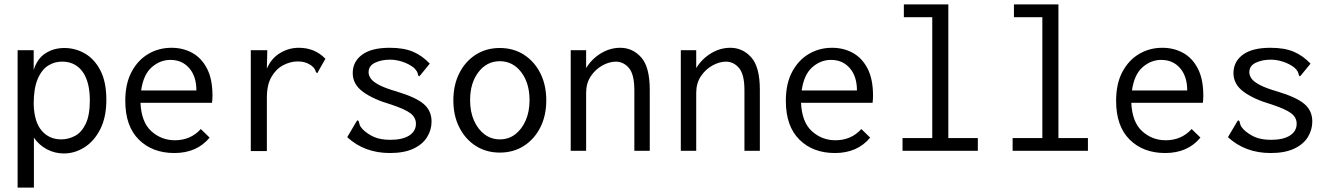

<svg xmlns="http://www.w3.org/2000/svg" viewBox="-20 -685 6040 872"><path d="M60 167V-457H133V-367Q149 -419 186.5 -443Q224 -467 272 -467Q323 -467 366.5 -441.5Q410 -416 436.5 -364Q463 -312 463 -232Q463 -152 435 -97.5Q407 -43 363 -15.5Q319 12 270 12Q229 12 193 -7Q157 -26 134 -60V167ZM258 -52Q290 -52 320 -67.5Q350 -83 369 -122Q388 -161 388 -229Q388 -311 357 -356.5Q326 -402 269 -405Q232 -407 201 -388.5Q170 -370 151.5 -327Q133 -284 133 -213Q135 -132 169 -92Q203 -52 258 -52Z M772 10Q672 10 610.5 -51Q549 -112 549 -227Q549 -305 577.5 -358.5Q606 -412 653.5 -440Q701 -468 759 -468Q811 -468 853 -445Q895 -422 920 -374Q945 -326 945 -251Q945 -243 944.5 -234.5Q944 -226 943 -218H618Q622 -130 667.5 -89Q713 -48 774 -48Q846 -48 892 -99L932 -60Q874 10 772 10ZM621 -274H872Q872 -338 839.5 -375.5Q807 -413 754 -413Q707 -413 669 -379.5Q631 -346 621 -274Z M1119 -457H1194L1192 -373Q1211 -419 1251 -443.5Q1291 -468 1337 -468Q1410 -468 1458 -418L1426 -362L1422 -353L1415 -357Q1413 -365 1409 -372Q1405 -379 1392 -389Q1376 -399 1362.5 -402.5Q1349 -406 1332 -406Q1299 -406 1266.5 -389Q1234 -372 1213 -336Q1192 -300 1192 -242V1H1119Z M1751 10Q1635 10 1557 -62L1597 -130L1603 -139L1609 -135Q1611 -127 1613.5 -118.5Q1616 -110 1627 -98Q1648 -77 1677.5 -63.5Q1707 -50 1753 -50Q1808 -50 1838.5 -69.5Q1869 -89 1869 -123Q1869 -152 1843.5 -171Q1818 -190 1754 -211Q1675 -234 1628.5 -268Q1582 -302 1582 -353Q1582 -405 1624.5 -436.5Q1667 -468 1750 -468Q1814 -468 1856 -450Q1898 -432 1932 -396L1891 -346L1884 -338L1879 -343Q1878 -351 1874.5 -358.5Q1871 -366 1860 -377Q1837 -395 1808 -404.5Q1779 -414 1752 -414Q1712 -414 1683 -400Q1654 -386 1654 -357Q1654 -342 1664.5 -327.5Q1675 -313 1703 -298.5Q1731 -284 1783 -269Q1869 -243 1904.5 -212.5Q1940 -182 1940 -133Q1940 -95 1919.5 -62Q1899 -29 1857 -9.5Q1815 10 1751 10Z M2250 8Q2188 8 2140.5 -22.5Q2093 -53 2066 -106.5Q2039 -160 2039 -229Q2039 -299 2066 -352.5Q2093 -406 2140.5 -436.5Q2188 -467 2250 -467Q2312 -467 2359.5 -436.5Q2407 -406 2434 -352.5Q2461 -299 2461 -229Q2461 -160 2434 -106.5Q2407 -53 2359.5 -22.5Q2312 8 2250 8ZM2250 -52Q2290 -52 2320 -75Q2350 -98 2367.5 -138Q2385 -178 2385 -230Q2385 -308 2347 -357.5Q2309 -407 2250 -407Q2191 -407 2153 -357.5Q2115 -308 2115 -230Q2115 -178 2132.5 -138Q2150 -98 2180.5 -75Q2211 -52 2250 -52Z M2572 0V-457H2642V-376Q2668 -418 2709.5 -443Q2751 -468 2797 -468Q2853 -468 2892 -424.5Q2931 -381 2931 -277V0H2861V-275Q2861 -347 2836.5 -376Q2812 -405 2777 -405Q2747 -405 2715.5 -387.5Q2684 -370 2663 -338.5Q2642 -307 2642 -263V0Z M3072 0V-457H3142V-376Q3168 -418 3209.5 -443Q3251 -468 3297 -468Q3353 -468 3392 -424.5Q3431 -381 3431 -277V0H3361V-275Q3361 -347 3336.5 -376Q3312 -405 3277 -405Q3247 -405 3215.5 -387.5Q3184 -370 3163 -338.5Q3142 -307 3142 -263V0Z M3772 10Q3672 10 3610.5 -51Q3549 -112 3549 -227Q3549 -305 3577.5 -358.5Q3606 -412 3653.5 -440Q3701 -468 3759 -468Q3811 -468 3853 -445Q3895 -422 3920 -374Q3945 -326 3945 -251Q3945 -243 3944.5 -234.5Q3944 -226 3943 -218H3618Q3622 -130 3667.5 -89Q3713 -48 3774 -48Q3846 -48 3892 -99L3932 -60Q3874 10 3772 10ZM3621 -274H3872Q3872 -338 3839.5 -375.5Q3807 -413 3754 -413Q3707 -413 3669 -379.5Q3631 -346 3621 -274Z M4079 0V-58H4214V-607H4085V-665H4287V-58H4421V0Z M4579 0V-58H4714V-607H4585V-665H4787V-58H4921V0Z M5272 10Q5172 10 5110.5 -51Q5049 -112 5049 -227Q5049 -305 5077.5 -358.5Q5106 -412 5153.5 -440Q5201 -468 5259 -468Q5311 -468 5353 -445Q5395 -422 5420 -374Q5445 -326 5445 -251Q5445 -243 5444.5 -234.5Q5444 -226 5443 -218H5118Q5122 -130 5167.5 -89Q5213 -48 5274 -48Q5346 -48 5392 -99L5432 -60Q5374 10 5272 10ZM5121 -274H5372Q5372 -338 5339.5 -375.5Q5307 -413 5254 -413Q5207 -413 5169 -379.5Q5131 -346 5121 -274Z M5751 10Q5635 10 5557 -62L5597 -130L5603 -139L5609 -135Q5611 -127 5613.5 -118.5Q5616 -110 5627 -98Q5648 -77 5677.5 -63.5Q5707 -50 5753 -50Q5808 -50 5838.5 -69.5Q5869 -89 5869 -123Q5869 -152 5843.5 -171Q5818 -190 5754 -211Q5675 -234 5628.5 -268Q5582 -302 5582 -353Q5582 -405 5624.5 -436.5Q5667 -468 5750 -468Q5814 -468 5856 -450Q5898 -432 5932 -396L5891 -346L5884 -338L5879 -343Q5878 -351 5874.5 -358.5Q5871 -366 5860 -377Q5837 -395 5808 -404.5Q5779 -414 5752 -414Q5712 -414 5683 -400Q5654 -386 5654 -357Q5654 -342 5664.5 -327.5Q5675 -313 5703 -298.5Q5731 -284 5783 -269Q5869 -243 5904.5 -212.5Q5940 -182 5940 -133Q5940 -95 5919.5 -62Q5899 -29 5857 -9.5Q5815 10 5751 10Z"/></svg>

Font: Inconsolata Nerd Font Mono
Style: Regular
Weight: 400
Monospace: yes
Designer: Raph Levien, Cyreal, Brenton Simpson
Foundry: Raph Levien, Cyreal, Google
Version: Version 3.000; ttfautohint (v1.8.3);Nerd Fonts 3.0.2